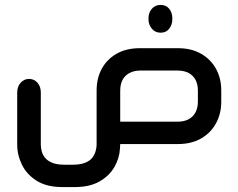

<svg xmlns="http://www.w3.org/2000/svg" viewBox="-20 -586 968 781"><path d="M633 -453Q611 -453 597.5 -469.5Q584 -486 584 -507V-512Q584 -534 597.5 -550Q611 -566 633 -566Q656 -566 668.5 -550Q681 -534 681 -512V-507Q681 -486 668.5 -469.5Q656 -453 633 -453ZM469 0 468 18Q466 57 445.5 93Q425 129 385 152Q345 175 283 175H235Q170 175 129.5 149.5Q89 124 69.5 84.5Q50 45 50 2V-210Q50 -234 64 -249.5Q78 -265 98 -265Q119 -265 132.5 -249.5Q146 -234 146 -210V2Q146 14 149.5 28.5Q153 43 163 55.5Q173 68 192 76Q211 84 243 84H276Q307 84 326.5 76Q346 68 355.5 55.5Q365 43 369 28.5Q373 14 373 2V-218Q373 -267 393.5 -305.5Q414 -344 453.5 -367Q493 -390 549 -390H703Q759 -390 798.5 -367Q838 -344 859 -305.5Q880 -267 880 -218V-172Q880 -124 859 -85Q838 -46 798.5 -23Q759 0 703 0ZM469 -91H702Q729 -91 747.5 -101Q766 -111 775.5 -129.5Q785 -148 785 -173V-217Q785 -243 775.5 -261Q766 -279 747.5 -289Q729 -299 702 -299H551Q525 -299 506.5 -289Q488 -279 478.5 -261Q469 -243 469 -217Z"/></svg>

Font: Beiruti SemiBold
Style: Regular
Weight: 600
Designer: Arlette Boutros
Foundry: Boutros
Version: Version 1.41